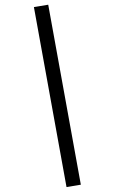

<svg xmlns="http://www.w3.org/2000/svg" viewBox="-20 -712 478 799"><path d="M256.8 66.4 121.1 -682.6 180.7 -692.4 316.4 56.6Z"/></svg>

Font: Sudo Light
Style: Regular
Weight: 300
Monospace: yes
Designer: Jens Kutilek
Foundry: Jens Kutilek
Version: Version 0.040